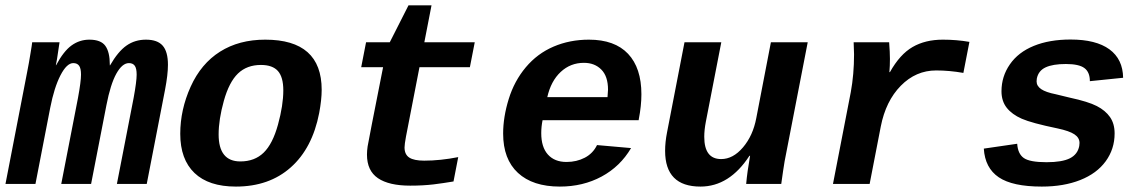

<svg xmlns="http://www.w3.org/2000/svg" viewBox="-35 -686 4255 716"><path d="M193.4 0 255.9 -321.3Q267.1 -382.3 267.1 -407.7Q267.1 -431.2 260 -440.9Q252.9 -450.7 238.3 -450.7Q213.9 -450.7 190.4 -405Q167 -359.4 152.3 -284.2L97.2 0H-14.6L65.9 -415.5Q69.3 -432.1 72.5 -450.4Q75.7 -468.8 78.4 -485.1Q81.1 -501.5 83 -513.2Q85 -524.9 85 -528.3H187L177.7 -466.3L173.3 -442.9H174.3Q202.1 -495.1 231.9 -516.6Q261.7 -538.1 298.3 -538.1Q341.3 -538.1 357.9 -514.9Q374.5 -491.7 374.5 -445.3V-442.4H375.5Q405.3 -494.1 436.8 -516.1Q468.3 -538.1 509.3 -538.1Q552.2 -538.1 571.8 -515.6Q591.3 -493.2 591.3 -444.3Q591.3 -407.7 580.6 -352.1L512.2 0H400.9L463.4 -321.3Q474.6 -382.3 474.6 -407.7Q474.6 -431.2 467.5 -440.9Q460.4 -450.7 445.8 -450.7Q420.9 -450.7 398.9 -411.4Q377 -372.1 361.8 -293.5L304.7 0Z M844.7 9.8Q743.2 9.8 690.2 -41Q637.2 -91.8 637.2 -187Q637.2 -276.9 676 -362.8Q714.8 -448.7 785.6 -493.4Q856.4 -538.1 954.1 -538.1Q1164.6 -538.1 1164.6 -351.1Q1164.6 -314 1155.3 -264.6Q1129.9 -133.3 1049.3 -61.8Q968.8 9.8 844.7 9.8ZM1021.5 -349.1Q1021.5 -398.4 1001.5 -421.1Q981.4 -443.8 938 -443.8Q885.7 -443.8 852.5 -411.9Q819.3 -379.9 799.8 -310.1Q780.3 -240.2 780.3 -184.6Q780.3 -84 861.3 -84Q914.6 -84 948.2 -116.7Q981.9 -149.4 1001.7 -221.4Q1021.5 -293.5 1021.5 -349.1Z M1393.6 -435.5H1312L1330.1 -528.3H1418.5L1488.3 -666H1574.2L1547.4 -528.3H1735.4L1717.3 -435.5H1529.3L1479 -176.8Q1473.6 -147.5 1473.6 -136.2Q1473.6 -109.9 1491.2 -98.4Q1508.8 -86.9 1546.9 -86.9Q1606.9 -86.9 1673.8 -100.1L1656.2 -9.3Q1637.2 -6.3 1618.9 -3.4Q1600.6 -0.5 1581.3 1.7Q1562 3.9 1540.8 5.1Q1519.5 6.3 1494.6 6.3Q1415.5 6.3 1374.5 -21.5Q1333.5 -49.3 1333.5 -109.4Q1333.5 -123.5 1335.9 -140.1Q1338.4 -156.7 1393.6 -435.5Z M2052.7 9.8Q1951.7 9.8 1896.5 -41.3Q1841.3 -92.3 1841.3 -188Q1841.3 -249.5 1862.1 -316.7Q1882.8 -383.8 1925.8 -435.1Q1968.8 -486.3 2029.3 -512.2Q2089.8 -538.1 2161.1 -538.1Q2257.3 -538.1 2307.1 -485.4Q2356.9 -432.6 2356.9 -334.5Q2356.9 -291.5 2347.2 -241.7L2346.7 -237.8H1988.3Q1983.4 -213.4 1983.4 -189.5Q1983.4 -137.2 2008.3 -109.6Q2033.2 -82 2077.6 -82Q2115.2 -82 2145.8 -97.9Q2176.3 -113.8 2191.4 -145L2318.4 -133.8Q2277.8 -64.9 2208.5 -27.6Q2139.2 9.8 2052.7 9.8ZM2142.6 -451.7Q2092.3 -451.7 2055.9 -417.7Q2019.5 -383.8 2005.9 -323.7H2230.5L2232.4 -351.6Q2232.4 -401.4 2207.5 -426.5Q2182.6 -451.7 2142.6 -451.7Z M2654.8 -528.3 2597.2 -231.9Q2591.3 -201.2 2591.3 -175.8Q2591.3 -92.8 2654.3 -92.8Q2698.7 -92.8 2735.8 -136.5Q2772.9 -180.2 2785.2 -245.1L2839.8 -528.3H2977.1L2897.5 -118.2Q2890.6 -85.9 2885.3 -48.6Q2879.9 -11.2 2878.4 0H2747.6Q2751.5 -44.9 2762.2 -105H2759.8Q2685.1 9.8 2577.1 9.8Q2445.3 9.8 2445.3 -123.5Q2445.3 -156.2 2452.6 -192.9L2517.6 -528.3Z M3557.6 -414.1Q3505.4 -423.3 3456.1 -423.3Q3380.4 -423.3 3324.2 -366.2Q3268.1 -309.1 3249.5 -213.9L3208 0H3071.3L3137.7 -342.3Q3149.9 -408.7 3149.9 -483.4L3148.4 -528.3H3280.8Q3283.7 -490.2 3283.7 -466.3Q3283.7 -439.5 3281.7 -417H3283.7Q3320.8 -483.4 3368.2 -510.7Q3415.5 -538.1 3481 -538.1Q3532.7 -538.1 3580.1 -529.8Z M3850.1 9.8Q3740.7 9.8 3689.5 -24.9Q3638.2 -59.6 3633.8 -131.8L3758.3 -149.9Q3760.7 -112.3 3783 -96.7Q3805.2 -81.1 3867.7 -81.1Q3925.8 -81.1 3954.8 -95.7Q3983.9 -110.4 3989.7 -141.6L3990.7 -152.8Q3990.7 -172.4 3971.7 -185.1Q3952.6 -197.8 3909.2 -207Q3812 -227.1 3775.4 -243.2Q3738.8 -259.3 3719.2 -284.2Q3699.7 -309.1 3699.7 -345.7Q3699.7 -400.9 3731 -446Q3762.2 -491.2 3820.3 -514.9Q3878.4 -538.6 3957.5 -538.6Q4052.2 -538.6 4102.3 -502Q4152.3 -465.3 4153.3 -396L4029.3 -383.3Q4029.3 -417 4009 -432.1Q3988.8 -447.3 3939.9 -447.3Q3891.1 -447.3 3864.3 -434.8Q3837.4 -422.4 3831.5 -393.1L3830.6 -382.8Q3830.6 -365.2 3847.9 -353.5Q3865.2 -341.8 3902.3 -334.5L3954.6 -321.8Q4022.9 -307.1 4055.2 -290.5Q4087.4 -273.9 4104.5 -249.3Q4121.6 -224.6 4121.6 -188.5Q4121.6 -130.4 4088.4 -84.7Q4055.2 -39.1 3993.4 -14.6Q3931.6 9.8 3850.1 9.8Z"/></svg>

Font: Liberation Mono
Style: Bold Italic
Weight: 700
Italic angle: -12°
Monospace: yes
Designer: Steve Matteson
Foundry: Ascender Corporation
Version: Version 2.1.5